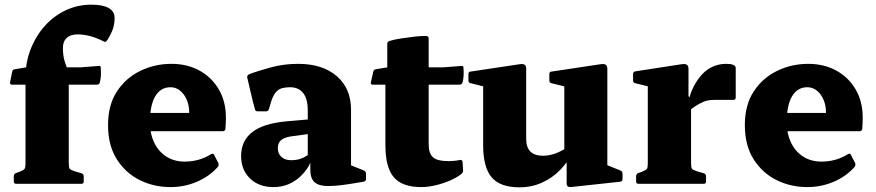

<svg xmlns="http://www.w3.org/2000/svg" viewBox="-20 -786 3746 821"><path d="M89 -454Q89 -519 111 -575.5Q133 -632 171.5 -675Q210 -718 261 -742Q312 -766 371 -766Q420 -766 445 -751.5Q470 -737 470 -710Q470 -678 459.5 -653.5Q449 -629 437 -612Q432 -604 423 -609Q394 -624 366 -631.5Q338 -639 312 -639Q282 -639 265.5 -624Q249 -609 249 -581Q249 -551 255.5 -527.5Q262 -504 274 -480V0H89ZM31 -424Q22 -424 23 -434L32 -479Q34 -489 44 -490L92 -498H324L402 -504Q411 -506 411 -495Q412 -480 411.5 -464.5Q411 -449 407 -434Q405 -424 395 -424ZM49 0Q39 0 39 -10V-32Q39 -42 48 -46L63 -51Q82 -59 85.5 -64.5Q89 -70 89 -88V-180H274V-91Q274 -70 277.5 -65Q281 -60 298 -54L329 -45Q338 -41 338 -32V-10Q338 0 328 0Z M709 14Q638 14 577.5 -16Q517 -46 479.5 -105Q442 -164 442 -251Q442 -337 480 -395Q518 -453 580 -483Q642 -513 713 -513Q780 -513 832.5 -484.5Q885 -456 915.5 -404Q946 -352 946 -283Q946 -272 945.5 -260.5Q945 -249 944 -235Q942 -225 933 -225H610V-303H817L789 -290Q789 -295 789 -298Q789 -301 789 -305Q789 -335 778.5 -359.5Q768 -384 750 -398.5Q732 -413 709 -413Q667 -413 644 -374.5Q621 -336 621 -262Q621 -215 639 -177Q657 -139 690.5 -117Q724 -95 770 -95Q832 -95 883 -127Q893 -132 896 -123L913 -90Q917 -82 912 -73Q876 -32 822.5 -9Q769 14 709 14Z M1149 14Q1087 14 1049 -23Q1011 -60 1011 -119Q1011 -184 1058.5 -221Q1106 -258 1203 -267L1318 -277L1314 -215L1233 -204Q1199 -200 1183.5 -188Q1168 -176 1168 -152Q1168 -129 1183.5 -115Q1199 -101 1224 -101Q1247 -101 1263.5 -106.5Q1280 -112 1290 -119Q1300 -126 1304 -129L1316 -117Q1312 -97 1299 -74.5Q1286 -52 1264.5 -31.5Q1243 -11 1214 1.5Q1185 14 1149 14ZM1296 -314Q1296 -363 1276.5 -388Q1257 -413 1220 -413Q1202 -413 1186.5 -409Q1171 -405 1159 -391Q1147 -377 1138 -347L1130 -320Q1127 -310 1118 -310H1081Q1071 -310 1070 -320Q1060 -355 1052.5 -389Q1045 -423 1037 -455Q1036 -463 1044 -468Q1080 -482 1136.5 -497.5Q1193 -513 1255 -513Q1359 -513 1420 -460.5Q1481 -408 1481 -317V-162H1296ZM1481 -162V-50L1461 -87L1536 -57Q1545 -53 1545 -43V-21Q1545 -11 1535 -9L1480 0Q1418 10 1380 9.5Q1342 9 1324.5 -7.5Q1307 -24 1307 -59V-103L1296 -111V-162Z M1781 14Q1700 14 1664 -28Q1628 -70 1628 -165V-455L1636 -498V-599Q1636 -608 1646 -611Q1665 -617 1694.5 -621.5Q1724 -626 1753.5 -629.5Q1783 -633 1803 -632Q1813 -631 1813 -622V-170Q1813 -130 1831.5 -113.5Q1850 -97 1898 -97Q1907 -97 1919.5 -98Q1932 -99 1947 -102Q1956 -104 1958 -94L1960 -60Q1962 -51 1954 -43Q1936 -28 1906.5 -15Q1877 -2 1844 6Q1811 14 1781 14ZM1574 -424Q1564 -424 1566 -434L1576 -479Q1578 -489 1588 -490L1636 -498H1874L1953 -504Q1962 -506 1962 -495Q1963 -480 1962.5 -464.5Q1962 -449 1958 -434Q1955 -424 1945 -424Z M2577 -162V-50L2558 -87L2633 -57Q2642 -53 2642 -43V-20Q2642 -11 2632 -9L2429 13Q2414 15 2408.5 11.5Q2403 8 2403 -2V-123L2393 -139V-162ZM2201 15Q2119 15 2082.5 -27.5Q2046 -70 2046 -166V-310H2230V-192Q2230 -120 2302 -120Q2354 -120 2410 -159L2426 -131Q2408 -93 2375.5 -59.5Q2343 -26 2298.5 -5.5Q2254 15 2201 15ZM2393 -162V-310H2577V-162ZM2046 -310V-462L2066 -412L1993 -430Q1983 -432 1983 -442V-469Q1983 -480 1993 -480L2199 -511Q2216 -514 2223 -509.5Q2230 -505 2230 -491V-310ZM2393 -310V-462L2412 -412L2339 -430Q2329 -432 2329 -442V-469Q2329 -480 2339 -480L2545 -511Q2562 -514 2569.5 -509.5Q2577 -505 2577 -491V-310Z M2750 0V-310H2935V0ZM3126 -369Q3126 -359 3116 -359H3042Q3025 -359 3013 -357.5Q3001 -356 2989 -351Q2970 -343 2952.5 -331.5Q2935 -320 2922 -307L2923 -349Q2931 -387 2947 -417.5Q2963 -448 2983.5 -469.5Q3004 -491 3030 -502Q3056 -513 3085 -513Q3126 -513 3126 -495ZM2710 0Q2700 0 2700 -10V-32Q2700 -42 2709 -46L2724 -51Q2743 -59 2746.5 -64.5Q2750 -70 2750 -88V-180H2935V-91Q2935 -70 2938.5 -65Q2942 -60 2959 -54L2990 -45Q2999 -41 2999 -32V-10Q2999 0 2989 0ZM2750 -310V-462L2770 -412L2697 -430Q2687 -432 2687 -442V-469Q2687 -479 2697 -481L2892 -511Q2909 -514 2916.5 -509.5Q2924 -505 2924 -491V-375L2935 -359V-310Z M3432 14Q3361 14 3300.5 -16Q3240 -46 3202.5 -105Q3165 -164 3165 -251Q3165 -337 3203 -395Q3241 -453 3303 -483Q3365 -513 3436 -513Q3503 -513 3555.5 -484.5Q3608 -456 3638.5 -404Q3669 -352 3669 -283Q3669 -272 3668.5 -260.5Q3668 -249 3667 -235Q3665 -225 3656 -225H3333V-303H3540L3512 -290Q3512 -295 3512 -298Q3512 -301 3512 -305Q3512 -335 3501.5 -359.5Q3491 -384 3473 -398.5Q3455 -413 3432 -413Q3390 -413 3367 -374.5Q3344 -336 3344 -262Q3344 -215 3362 -177Q3380 -139 3413.5 -117Q3447 -95 3493 -95Q3555 -95 3606 -127Q3616 -132 3619 -123L3636 -90Q3640 -82 3635 -73Q3599 -32 3545.5 -9Q3492 14 3432 14Z"/></svg>

Font: Hahmlet ExtraBold
Style: Regular
Weight: 800
Designer: Minjoo Ham & Mark Frömberg
Foundry: hypertype
Version: Version 1.002